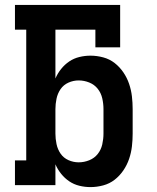

<svg xmlns="http://www.w3.org/2000/svg" viewBox="-20 -755 640 783"><path d="M349 8Q326 8 303.5 2.5Q281 -3 262.5 -15.5Q244 -28 229.5 -46Q215 -64 206 -85V0H41V-101H87V-634H41V-735H470V-562H369V-634H206V-435Q215 -456 229.5 -474Q244 -492 262.5 -504.5Q281 -517 303.5 -522.5Q326 -528 349 -528Q375 -528 401 -521Q427 -514 447.5 -498Q468 -482 483 -460Q498 -438 506.5 -413Q515 -388 518 -362Q521 -336 521 -310V-210Q521 -184 518 -158Q515 -132 506.5 -107Q498 -82 483 -60Q468 -38 447.5 -22Q427 -6 401 1Q375 8 349 8ZM301 -93Q323 -93 344 -101.5Q365 -110 378.5 -127Q392 -144 397 -166Q402 -188 402 -210V-310Q402 -332 397 -354Q392 -376 378.5 -393Q365 -410 344 -418.5Q323 -427 301 -427Q279 -427 259 -418Q239 -409 227 -391.5Q215 -374 210.5 -352.5Q206 -331 206 -310V-210Q206 -189 210.5 -167.5Q215 -146 227 -128.5Q239 -111 259 -102Q279 -93 301 -93Z"/></svg>

Font: Iosevka Plex Etoile
Style: Bold
Weight: 700
Designer: Belleve Invis
Foundry: Belleve Invis
Version: Version 25.1.1; ttfautohint (v1.8.4)